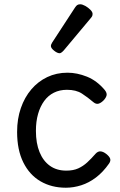

<svg xmlns="http://www.w3.org/2000/svg" viewBox="-20 -859 560 898"><path d="M288 19Q221 19 169.5 -11Q118 -41 89 -99.5Q60 -158 60 -242Q60 -303 77.5 -353.5Q95 -404 126.5 -441Q158 -478 201 -498.5Q244 -519 296 -519Q340 -519 386.5 -500.5Q433 -482 470 -438Q481 -424 478.5 -413Q476 -402 465 -390Q452 -377 440.5 -374Q429 -371 417 -381Q390 -404 363 -421.5Q336 -439 293 -439Q259 -439 232 -425.5Q205 -412 186.5 -386.5Q168 -361 158 -326Q148 -291 148 -247Q148 -189 165 -147.5Q182 -106 213.5 -83.5Q245 -61 290 -61Q323 -61 346 -71.5Q369 -82 388 -99.5Q407 -117 427 -140Q438 -152 450.5 -151Q463 -150 477 -139Q491 -128 495 -117.5Q499 -107 490 -94Q462 -54 429 -29Q396 -4 360 7.5Q324 19 288 19ZM259 -610Q248 -610 233 -622Q218 -634 218 -644Q218 -647 219 -650Q220 -653 224 -660L331 -824Q336 -832 341.5 -835.5Q347 -839 355 -839Q365 -839 378.5 -831.5Q392 -824 402.5 -813.5Q413 -803 413 -794Q413 -787 410.5 -782.5Q408 -778 401 -770L278 -623Q266 -610 259 -610Z"/></svg>

Font: Playwrite NG Modern
Style: Regular
Weight: 400
Designer: Veronika Burian, José Scaglione
Foundry: TypeTogether
Version: Version 1.002